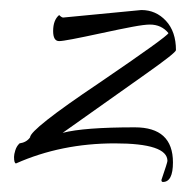

<svg xmlns="http://www.w3.org/2000/svg" viewBox="-20 -317 374 383"><path d="M305 46Q302 46 302 42Q314 7 314 4Q314 -31 209 -31Q102 -31 12 9Q8 9 8 -4Q8 -9 10.5 -17Q13 -25 18 -30L19 -31Q33 -33 40 -43Q40 -59 177 -151Q315 -245 316 -251Q302 -268 279 -268Q268 -268 244 -263.5Q220 -259 183 -251Q146 -243 125 -239Q104 -235 98 -235Q86 -235 86 -255Q86 -277 98 -287Q103 -282 106 -282L262 -297Q291 -297 311 -275.5Q331 -254 331 -217Q331 -212 273 -171L105 -52Q147 -63 249 -63Q325 -63 325 7Q325 46 305 46Z"/></svg>

Font: Qwigley
Style: Regular
Weight: 400
Designer: Robert E. Leuschke
Foundry: Robert E. Leuschke
Version: Version 1.010; ttfautohint (v1.8.3)